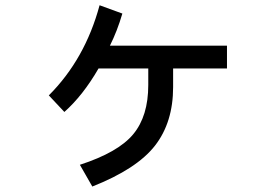

<svg xmlns="http://www.w3.org/2000/svg" viewBox="-20 -637 1040 724"><path d="M835.9 -378.9H632.8V-308.6Q632.8 -175.8 564.5 -87.9Q496.1 0 328.1 66.4L281.2 -15.6Q425.8 -62.5 482.4 -130.9Q539.1 -199.2 539.1 -316.4V-378.9H351.6Q293 -277.3 222.7 -214.8L164.1 -277.3Q300.8 -414.1 355.5 -617.2L441.4 -585.9Q421.9 -519.5 394.5 -464.8H835.9Z"/></svg>

Font: Droid Sans Fallback
Style: Regular
Weight: 400
Designer: Steve Matteson
Foundry: Ascender Corporation
Version: 3.00 (Khmer version)